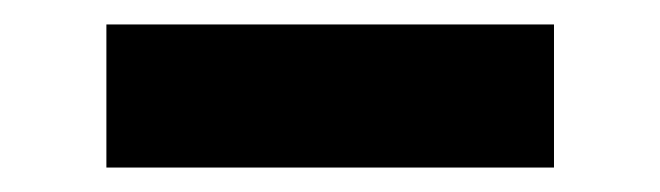

<svg xmlns="http://www.w3.org/2000/svg" viewBox="-20 -742 540 157"><path d="M67 -605V-722H433V-605Z"/></svg>

Font: Nunito Sans 8pt Black
Style: Regular
Weight: 900
Version: Version 3.101;gftools[0.9.27]